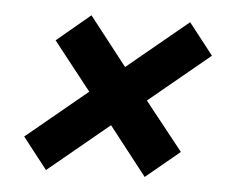

<svg xmlns="http://www.w3.org/2000/svg" viewBox="-41 -567 682 561"><g transform="rotate(5 300.0 -286.5)"><path d="M113 -53 41 -145 219 -292 108 -433 206 -515 317 -373 495 -520 567 -428 389 -281 501 -140 402 -58 291 -200Z"/></g></svg>

Font: Geist Mono
Style: Bold Italic
Weight: 700
Italic angle: -12°
Monospace: yes
Designer: Basement.studio, Andrés Briganti, Mateo Zaragoza
Foundry: Basement.studio, Vercel, Andrés Briganti, Guido Ferreyra, Mateo Zaragoza
Version: Version 1.500; ttfautohint (v1.8.4.7-5d5b)